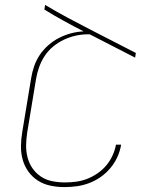

<svg xmlns="http://www.w3.org/2000/svg" viewBox="-20 -755 640 783"><path d="M243 8Q213 8 185 2Q157 -4 134.5 -18.5Q112 -33 96 -55Q80 -77 72.5 -104Q65 -131 65.5 -160Q66 -189 71 -218L107 -436Q111 -461 119.5 -485.5Q128 -510 142.5 -531.5Q157 -553 177.5 -571Q198 -589 222 -601Q246 -613 271 -619.5Q296 -626 321 -627Q280 -648 240 -670Q200 -692 161 -716L164 -735Q209 -708 255.5 -683Q302 -658 349 -634L534 -539L531 -520L346 -615H337Q313 -615 288.5 -609.5Q264 -604 240.5 -593Q217 -582 196.5 -565Q176 -548 162 -526.5Q148 -505 139.5 -481Q131 -457 127 -433L91 -215Q87 -189 86.5 -163Q86 -137 92.5 -112.5Q99 -88 113 -68Q127 -48 147.5 -34.5Q168 -21 193.5 -16Q219 -11 245 -11Q267 -11 290 -14Q313 -17 335 -25.5Q357 -34 377.5 -48Q398 -62 413.5 -80.5Q429 -99 439 -121Q449 -143 453 -165H474Q470 -140 459 -115.5Q448 -91 430.5 -70Q413 -49 391 -33.5Q369 -18 344 -8.5Q319 1 293.5 4.5Q268 8 243 8Z"/></svg>

Font: Iosevka Thin Extended
Style: Italic
Weight: 100
Width: 7
Italic angle: -9°
Monospace: yes
Designer: Belleve Invis
Foundry: Belleve Invis
Version: Version 32.5.0; ttfautohint (v1.8.4)